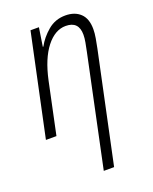

<svg xmlns="http://www.w3.org/2000/svg" viewBox="-146 -623 750 943"><g transform="rotate(-20 229.5 -151.0)"><path d="M230 240H284L406 -335Q411 -359 415.5 -385Q420 -411 420 -432Q420 -487 391 -514.5Q362 -542 313 -542Q260 -542 221 -509Q182 -476 160 -435H157L172 -532H128L15 0H70L127 -270Q150 -377 195.5 -435Q241 -493 297 -493Q365 -493 365 -423Q365 -405 361 -383.5Q357 -362 352 -338Z"/></g></svg>

Font: Noto Sans Display SemiCondensed Light
Style: Italic
Weight: 300
Width: 4
Italic angle: -12°
Designer: Monotype Design Team
Foundry: Monotype Imaging Inc.
Version: Version 1.900